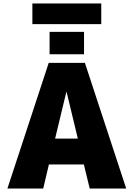

<svg xmlns="http://www.w3.org/2000/svg" viewBox="-20 -1095 776 1115"><path d="M268 -780V-910H468V-780ZM168 -955V-1075H568V-955ZM300 -290H432L367 -560H365ZM264 -140 231 0H23L263 -730H473L713 0H501L467 -140Z"/></svg>

Font: Mplus 1p Black
Style: Regular
Weight: 900
Version: Version 1.061